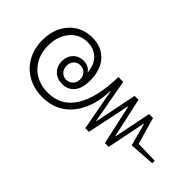

<svg xmlns="http://www.w3.org/2000/svg" viewBox="-35 -776 1038 1038"><g transform="rotate(45 484.0 -257.0)"><path d="M284 -47Q219 -47 169.5 -75Q120 -103 92.5 -152.5Q65 -202 65 -266Q65 -325 88 -370Q111 -415 152 -441Q193 -467 247 -467Q319 -467 361 -420.5Q403 -374 403 -293Q403 -236 378 -204.5Q353 -173 309 -173Q269 -173 244.5 -197.5Q220 -222 220 -261Q220 -297 243 -321Q266 -345 302 -345Q343 -345 362 -314Q358 -370 327 -400.5Q296 -431 247 -431Q185 -431 146.5 -384.5Q108 -338 108 -267Q108 -186 157.5 -135.5Q207 -85 288 -85Q387 -85 440.5 -169.5Q494 -254 497 -415H534L580 -162H582L631 -405H661L711 -177H713L756 -391H786L830 -237L956 -234V-215L809 -205L774 -334H772L727 -111H698L648 -338H645L594 -93H566L522 -331H520Q517 -244 487.5 -180Q458 -116 406 -81.5Q354 -47 284 -47ZM308 -205Q330 -205 345 -220.5Q360 -236 360 -260Q360 -284 345 -299.5Q330 -315 308 -315Q284 -315 270 -299.5Q256 -284 256 -260Q256 -236 270.5 -220.5Q285 -205 308 -205Z"/></g></svg>

Font: Noto Sans Thai Looped UI Light
Style: Regular
Weight: 300
Designer: Cadson Demak Team
Foundry: Cadson Demak Co., Ltd.
Version: Version 1.000